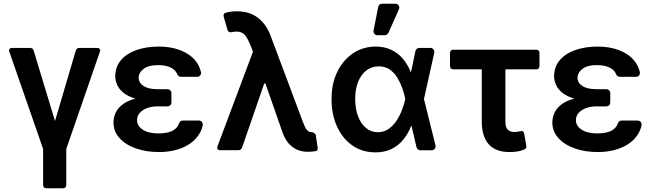

<svg xmlns="http://www.w3.org/2000/svg" viewBox="-20 -801 3485 1024"><path d="M209.9 185.4V-6.7L29.8 -525.2Q28.4 -528.4 28.4 -532.3Q28.4 -538.4 32.7 -541.9Q36.9 -545.5 44.4 -545.5H139.6Q155.5 -545.5 159.8 -530.5L273.4 -155.5L383.9 -530.5Q388.1 -545.5 403.8 -545.5H498.2Q505.7 -545.5 509.9 -541.9Q514.2 -538.4 514.2 -532.3Q514.2 -528.4 512.8 -525.2L333.5 -6.7V185.4Q333.5 193.9 328.8 198.5Q324.2 203.1 315.7 203.1H227.6Q219.1 203.1 214.5 198.5Q209.9 193.9 209.9 185.4Z M704.5 -9.6Q649.5 -28.8 617.5 -64.6Q585.2 -99.4 585.2 -148.4Q585.2 -174.4 596.6 -199.2Q608 -224.1 632.5 -242.9Q657 -262.8 697.4 -273.8L702.1 -274.9Q663.7 -286.6 639.9 -305Q616.1 -323.9 605.5 -347.3Q595.2 -369.7 594.5 -394.2Q595.2 -445 624.6 -479.8Q653.4 -514.6 706.7 -533.7Q759.9 -552.6 827.4 -552.6Q891 -552.6 941.1 -533.4Q991.5 -514.2 1021.7 -478Q1043.7 -451.7 1051.8 -416.9Q1052.6 -413.4 1052.6 -411.9Q1052.6 -403.8 1046.5 -397.5Q1040.5 -391.3 1031.6 -391.3H945Q938.6 -391.3 933.2 -395.1Q927.9 -398.8 925.4 -404.8Q917.3 -425.8 896 -437.9Q867.9 -453.8 822.1 -453.8Q773.1 -453.8 746.8 -434.3Q720.2 -414.8 719.5 -386.4Q720.2 -358.3 746.1 -342Q772.4 -325.3 821 -325.3H873.6Q882.1 -325.3 888.1 -319.2Q894.2 -313.2 894.2 -304.7V-254.3Q894.2 -245.7 888.1 -239.7Q882.1 -233.7 873.6 -233.7H821Q790.1 -233.7 765.6 -224.8Q740.4 -215.6 725.9 -199.2Q710.9 -182.9 710.9 -159.4Q710.9 -130 741.1 -109.7Q771 -89.5 824.6 -89.5Q878.2 -89.5 905.5 -106.9Q927.6 -120.7 935.4 -144.2Q937.5 -150.6 943 -154.3Q948.5 -158 955.3 -158H1040.8Q1049.4 -158 1055.4 -152Q1061.4 -146 1061.4 -137.4Q1061.4 -134.2 1061.1 -132.8Q1055.8 -107.2 1042.6 -86.3Q1023.1 -54.7 991.5 -33.7Q959.9 -12.4 917.6 -1.1Q876.1 9.9 828.1 9.9Q758.9 9.9 704.5 -9.6Z M1561.1 -4.3Q1511.7 -28.1 1488.6 -89.8L1395.6 -355.8H1389.2L1271.3 -14.6Q1266.3 0 1251.1 0H1154.1Q1146.7 0 1142.6 -3.4Q1138.5 -6.7 1138.5 -12.8Q1138.5 -16.7 1139.9 -20.6L1329.2 -525.2L1316.8 -557.2Q1303.6 -590.2 1290.8 -608Q1282 -620.4 1270.1 -626.4Q1258.2 -632.5 1241.5 -632.5Q1228.3 -632.5 1215.6 -629.6Q1211.3 -628.9 1209.5 -628.9Q1197.1 -628.9 1193.2 -642L1173.3 -711.3Q1172.2 -715.2 1172.2 -718Q1172.2 -723.7 1175.4 -727.8Q1178.6 -731.9 1184.7 -733.3Q1212.7 -740.8 1242.5 -740.8Q1309.3 -740.8 1354.2 -707.2Q1399.1 -673.7 1422.9 -611.2L1596.6 -147.7Q1604.8 -127.1 1609.9 -117.5Q1615.1 -108 1623.2 -101.9Q1631.4 -95.9 1644.9 -95.9Q1652.3 -93.8 1657.8 -89.8Q1663.4 -85.9 1664.1 -80.3L1674 -15.3Q1674.4 -13.5 1674.4 -9.9Q1674.4 2.8 1663.7 5Q1644.2 8.5 1623.2 8.5Q1587.4 8.5 1561.1 -4.3Z M1859.4 -25.2Q1806.8 -61.8 1777.7 -125.7Q1748.2 -188.9 1748.2 -272.7Q1748.2 -355.5 1779.1 -418.3Q1809.7 -481.2 1863.3 -517Q1917.3 -552.6 1983.7 -552.6Q2029.8 -552.6 2066.1 -535.5Q2101.6 -519.5 2128.2 -488.3Q2154.5 -457 2170.1 -417.6H2172.2L2195.7 -528.8Q2197.4 -535.9 2203.1 -540.7Q2208.8 -545.5 2215.9 -545.5H2275.9Q2284.4 -545.5 2290.5 -539.2Q2296.5 -533 2296.5 -524.5Q2296.5 -521.7 2296.2 -520.2L2241.1 -272.7L2302.6 -25.6Q2303.3 -22 2303.3 -20.6Q2303.3 -12.1 2297.2 -5.9Q2291.2 0.4 2282.3 0.4H2221.6Q2214.5 0.4 2208.6 -4.3Q2202.8 -8.9 2201.3 -16L2175.1 -128.6H2172.6Q2156.6 -87.7 2130.7 -56.1Q2104.4 -24.1 2067.5 -6Q2030.9 11.7 1980.5 11.7Q1911.2 10.7 1859.4 -25.2ZM1889.2 -181.8Q1904.1 -141.7 1931.8 -118.6Q1958.8 -95.9 1995 -95.9Q2027.3 -95.9 2052.2 -112.9Q2076.3 -130 2094.8 -157.3Q2113.3 -185.7 2123.9 -214.8Q2135.3 -244 2141.3 -271.3L2141.7 -272.7L2141.3 -274.1Q2136.4 -299.4 2125.7 -330.6Q2115.1 -360.4 2099.1 -387.1Q2082.7 -413.4 2058.2 -430.4Q2034.1 -447.1 2000.4 -447.1Q1961.6 -447.1 1933.2 -424.7Q1905.2 -403.1 1889.6 -363.3Q1874.3 -324.2 1874.3 -273.1Q1874.3 -222.3 1889.2 -181.8ZM1971.9 -634.2Q1971.9 -625.7 1978 -619.5Q1984 -613.3 1992.5 -613.3H2032.3Q2038.4 -613.3 2043.5 -616.7Q2048.7 -620 2051.5 -625.7L2108 -752.1Q2109.7 -756.7 2109.7 -760.3Q2109.7 -768.8 2103.7 -775Q2097.7 -781.2 2088.8 -781.2H2017.4Q2009.9 -781.2 2004.3 -776.5Q1998.6 -771.7 1997.2 -764.6L1972.3 -638.1Q1971.9 -636.7 1971.9 -634.2Z M2549.4 -156.2V-431.1H2397.7Q2389.2 -431.1 2384.6 -435.7Q2380 -440.3 2380 -448.9V-518.1Q2380 -526.6 2384.6 -531.2Q2389.2 -535.9 2397.7 -535.9H2839.5Q2848 -535.9 2852.6 -531.2Q2857.2 -526.6 2857.2 -518.1V-448.9Q2857.2 -440.3 2852.6 -435.7Q2848 -431.1 2839.5 -431.1H2675.4V-154.1Q2675.4 -129.6 2682.2 -117.5Q2688.6 -106.2 2699.2 -101.6Q2709.9 -96.9 2724.8 -96.9Q2739.7 -96.9 2754.3 -101.2Q2758.2 -102.3 2761 -102.3Q2772.7 -102.3 2775.6 -88.1L2786.9 -25.2Q2787.3 -23.4 2787.3 -19.9Q2787.3 -8.2 2775.9 -3.6Q2757.8 3.9 2739.3 6.9Q2720.9 9.9 2696.4 9.9Q2624.6 9.9 2587 -31.1Q2549.4 -72.1 2549.4 -156.2Z M3045.1 -9.6Q2990.1 -28.8 2958.1 -64.6Q2925.8 -99.4 2925.8 -148.4Q2925.8 -174.4 2937.1 -199.2Q2948.5 -224.1 2973 -242.9Q2997.5 -262.8 3038 -273.8L3042.6 -274.9Q3004.3 -286.6 2980.5 -305Q2956.7 -323.9 2946 -347.3Q2935.7 -369.7 2935 -394.2Q2935.7 -445 2965.2 -479.8Q2994 -514.6 3047.2 -533.7Q3100.5 -552.6 3168 -552.6Q3231.5 -552.6 3281.6 -533.4Q3332 -514.2 3362.2 -478Q3384.2 -451.7 3392.4 -416.9Q3393.1 -413.4 3393.1 -411.9Q3393.1 -403.8 3387.1 -397.5Q3381 -391.3 3372.2 -391.3H3285.5Q3279.1 -391.3 3273.8 -395.1Q3268.5 -398.8 3266 -404.8Q3257.8 -425.8 3236.5 -437.9Q3208.5 -453.8 3162.6 -453.8Q3113.6 -453.8 3087.4 -434.3Q3060.7 -414.8 3060 -386.4Q3060.7 -358.3 3086.6 -342Q3112.9 -325.3 3161.6 -325.3H3214.1Q3222.7 -325.3 3228.7 -319.2Q3234.7 -313.2 3234.7 -304.7V-254.3Q3234.7 -245.7 3228.7 -239.7Q3222.7 -233.7 3214.1 -233.7H3161.6Q3130.7 -233.7 3106.2 -224.8Q3081 -215.6 3066.4 -199.2Q3051.5 -182.9 3051.5 -159.4Q3051.5 -130 3081.7 -109.7Q3111.5 -89.5 3165.1 -89.5Q3218.8 -89.5 3246.1 -106.9Q3268.1 -120.7 3275.9 -144.2Q3278.1 -150.6 3283.6 -154.3Q3289.1 -158 3295.8 -158H3381.4Q3389.9 -158 3396 -152Q3402 -146 3402 -137.4Q3402 -134.2 3401.6 -132.8Q3396.3 -107.2 3383.2 -86.3Q3363.6 -54.7 3332 -33.7Q3300.4 -12.4 3258.2 -1.1Q3216.6 9.9 3168.7 9.9Q3099.4 9.9 3045.1 -9.6Z"/></svg>

Font: DeltaSans SemiBold
Style: Regular
Weight: 600
Designer: Rasmus Andersson
Foundry: rsms
Version: Version 3.012